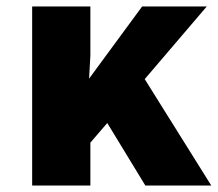

<svg xmlns="http://www.w3.org/2000/svg" viewBox="-20 -577 677 597"><path d="M623 -557 430 -331 637 0H432L313.5 -194.5L261 -133.5V0H80V-557H261V-405L257 -332.5L422 -557Z"/></svg>

Font: Merriweather Sans ExtraBold
Style: Regular
Weight: 800
Designer: Eben Sorkin
Foundry: Eben Sorkin
Version: Version 2.001; ttfautohint (v1.8.3)